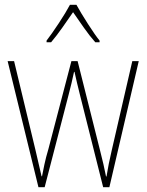

<svg xmlns="http://www.w3.org/2000/svg" viewBox="-20 -783 614 804"><path d="M273 -763Q256 -731 226 -685.5Q196 -640 175 -613V-606H194Q216 -632 241.5 -668Q267 -704 286 -732Q306 -703 330.5 -668Q355 -633 379 -606H397V-613Q379 -635 348.5 -682.5Q318 -730 300 -763ZM438 1 561 -527H534L448 -154Q440 -120 435.5 -97Q431 -74 426 -44H424Q415 -91 398 -157L305 -527H279L183 -160Q172 -123 166 -94.5Q160 -66 156 -45H154Q144 -88 128 -157L39 -527H12L141 1H167L268 -389Q274 -412 279.5 -435Q285 -458 290 -482H292Q297 -458 302.5 -436Q308 -414 314 -389L412 1Z"/></svg>

Font: Noto Sans Display SemiCondensed Thin
Style: Regular
Weight: 250
Width: 4
Designer: Monotype Design team
Foundry: Monotype Imaging Inc.
Version: 1.000